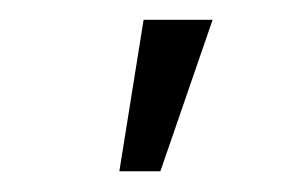

<svg xmlns="http://www.w3.org/2000/svg" viewBox="-20 -793 296 190"><path d="M138.7 -623.5 190.4 -773.4H122.1L98.1 -623.5Z"/></svg>

Font: Shabnam Light
Style: Regular
Weight: 300
Foundry: DejaVu fonts team - Redesigned by Saber Rastikerdar - Based on Vazir font
Version: Version 5.0.1